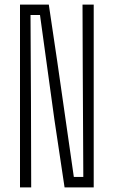

<svg xmlns="http://www.w3.org/2000/svg" viewBox="-20 -820 498 840"><path d="M67.5 0V-800H193.5L231 -547.5L303 -46H344.5L342 -527.5L341 -800H390V0H262.5L218 -297L155 -754.5H113.5L115.5 -373L116.5 0Z"/></svg>

Font: Big Shoulders Text Thin ExtraLight
Style: Regular
Weight: 250
Version: Version 2.002